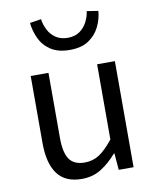

<svg xmlns="http://www.w3.org/2000/svg" viewBox="-91 -886 788 968"><g transform="rotate(-10 303.5 -401.5)"><path d="M250 13Q165 13 125 -41.5Q85 -96 85 -199V-543H176V-210Q176 -134 200 -100Q224 -66 278 -66Q320 -66 353 -87.5Q386 -109 425 -158V-543H516V0H440L433 -85H430Q392 -41 349 -14Q306 13 250 13ZM303 -638Q243 -638 205.5 -663Q168 -688 150 -727Q132 -766 128 -807L186 -816Q190 -787 203.5 -760.5Q217 -734 242 -717Q267 -700 303 -700Q340 -700 364 -717Q388 -734 402 -760.5Q416 -787 420 -816L478 -807Q475 -766 456 -727Q437 -688 400 -663Q363 -638 303 -638Z"/></g></svg>

Font: Source Han Sans SC
Style: Regular
Weight: 400
Designer: Ryoko NISHIZUKA 西塚涼子 (kana, bopomofo & ideographs); Paul D. Hunt (Latin, Greek & Cyrillic); Sandoll Communications 산돌커뮤니
Foundry: Adobe
Version: Version 2.002;hotconv 1.0.116;makeotfexe 2.5.65601; ttfautoh